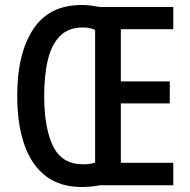

<svg xmlns="http://www.w3.org/2000/svg" viewBox="-20 -742 759 769"><path d="M307 -722Q327 -722 345.5 -719.5Q364 -717 380 -714H674V-625H464V-416H660V-328H464V-90H674V0H381Q365 3 346.5 5Q328 7 308 7Q220 7 162.5 -37.5Q105 -82 77 -164Q49 -246 49 -359Q49 -528 113 -625Q177 -722 307 -722ZM312 -632Q255 -632 221 -598.5Q187 -565 172 -503.5Q157 -442 157 -358Q157 -231 192 -157.5Q227 -84 313 -84Q342 -84 361 -91V-622Q342 -632 312 -632Z"/></svg>

Font: Avrile Sans Condensed Medium
Style: Regular
Weight: 500
Width: 3
Designer: Monotype Design Team
Foundry: Monotype Imaging Inc.
Version: Version 2.001;September 10, 2019;FontCreator 11.5.0.2425 64-